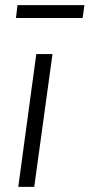

<svg xmlns="http://www.w3.org/2000/svg" viewBox="-20 -726 348 746"><path d="M308 -706H48L42 -656H301ZM184 -516H121L51 0H113Z"/></svg>

Font: United Sans ExtraLight
Style: Italic
Weight: 200
Italic angle: -8°
Designer: Pablo Impallari, Rodrigo Fuenzalida (Modified by Dan O. Williams)
Version: Version 1.000;PS 001.000;hotconv 1.0.88;makeotf.lib2.5.64775